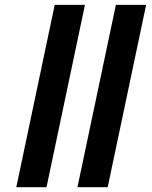

<svg xmlns="http://www.w3.org/2000/svg" viewBox="-20 -780 633 800"><path d="M47.9 0 208 -759.8H334L173.8 0ZM302.7 0 462.9 -759.8H588.9L428.7 0Z"/></svg>

Font: Open Sans ExtraBold
Style: Italic
Weight: 800
Italic angle: -12°
Designer: Monotype Design Team
Foundry: Monotype Imaging Inc.
Version: Version 3.000; ttfautohint (v1.8.4)